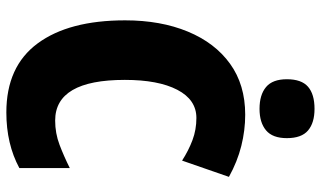

<svg xmlns="http://www.w3.org/2000/svg" viewBox="-218 -758 987 590"><g transform="rotate(90 275.0 -463.5)"><path d="M343 -574Q287 -574 256.5 -515.5Q226 -457 226 -354Q226 -140 351 -140Q390 -140 425.5 -153.5Q461 -167 497 -185V-30Q423 10 326 10Q185 10 114 -86Q43 -182 43 -355Q43 -464 77.5 -547.5Q112 -631 176.5 -677.5Q241 -724 333 -724Q381 -724 429 -712Q477 -700 524 -674L474 -530Q443 -550 411 -562Q379 -574 343 -574ZM315 -937Q358 -937 381.5 -917Q405 -897 405 -852Q405 -808 381 -788Q357 -768 315 -768Q272 -768 248 -788Q224 -808 224 -852Q224 -897 247 -917Q270 -937 315 -937Z"/></g></svg>

Font: Noto Sans Gujarati Condensed Black
Style: Regular
Weight: 900
Width: 3
Designer: Jelle Bosma - Monotype Design Team, Universal Thirst
Foundry: Monotype Imaging Inc.
Version: Version 2.106; ttfautohint (v1.8.4.7-5d5b)